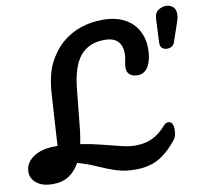

<svg xmlns="http://www.w3.org/2000/svg" viewBox="-132 -964 1151 1069"><g transform="rotate(-10 443.5 -429.0)"><path d="M82 5Q26 5 -7.5 -20.5Q-41 -46 -41 -86Q-41 -134 5 -167Q51 -200 131 -200Q137 -200 144 -200L162 -491Q169 -596 200.5 -660Q232 -724 281 -767Q328 -808 387 -828Q446 -848 511 -848Q586 -848 635.5 -821.5Q685 -795 710 -749.5Q735 -704 735 -646Q735 -587 714 -548.5Q693 -510 652 -510Q625 -510 608.5 -523.5Q592 -537 592 -562Q592 -579 597 -599.5Q602 -620 602 -645Q602 -685 579 -710.5Q556 -736 503 -736Q416 -736 367.5 -679.5Q319 -623 306 -498L283 -271Q278 -225 270 -188Q334 -178 390.5 -163.5Q447 -149 492 -138Q537 -127 569 -127Q628 -127 669.5 -147Q711 -167 747 -209Q755 -218 761.5 -220.5Q768 -223 774 -223Q788 -223 795 -210.5Q802 -198 802 -178Q802 -164 799 -148Q796 -132 783 -116Q746 -71 710.5 -44.5Q675 -18 636 -6.5Q597 5 548 5Q488 5 438.5 -11.5Q389 -28 340.5 -50Q292 -72 235 -88Q211 -44 173.5 -19.5Q136 5 82 5ZM839 -627Q824 -627 812 -636.5Q800 -646 801 -668L807 -800Q809 -836 830 -849.5Q851 -863 873 -863Q896 -863 912 -849.5Q928 -836 928 -807Q928 -789 923 -775L884 -660Q878 -641 865.5 -634Q853 -627 839 -627Z"/></g></svg>

Font: Pacifico
Style: Regular
Weight: 400
Designer: Vernon Adams
Foundry: Vernon Adams
Version: Version 3.010; ttfautohint (v1.8.4.7-5d5b)